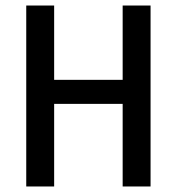

<svg xmlns="http://www.w3.org/2000/svg" viewBox="-20 -675 640 695"><path d="M75 0V-655H176V-386H424V-655H525V0H424V-299H176V0Z"/></svg>

Font: TypoPRO Source Code Pro
Style: Regular
Weight: 500
Monospace: yes
Designer: Paul D. Hunt, Teo Tuominen
Foundry: Adobe Systems Incorporated
Version: Version 2.010;PS 1.0;hotconv 1.0.84;makeotf.lib2.5.63406